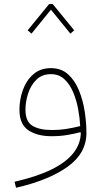

<svg xmlns="http://www.w3.org/2000/svg" viewBox="-20 -657 505 935"><path d="M219.2 -637.2 114.7 -509.3 133.3 -493.2 228 -609.9 322.8 -493.2 341.3 -509.3 236.8 -637.2ZM373.5 -10.3Q372.6 44.9 335.9 90.1Q299.3 135.3 228 169.7Q156.7 204.1 50.8 228L58.1 257.3Q216.3 221.2 308.6 155.5Q400.9 89.8 400.9 -9.8Q400.9 -58.6 392.6 -113.3Q384.3 -168 364.7 -216.3Q345.2 -264.6 311.8 -294.9Q278.3 -325.2 228 -325.2Q176.3 -325.2 142.1 -295.2Q107.9 -265.1 91.3 -218.5Q74.7 -171.9 74.7 -122.6Q74.7 -52.2 117.9 -22.9Q161.1 6.3 231.4 6.3Q272 6.3 306.9 0.5Q341.8 -5.4 371.1 -13.2ZM370.6 -43Q342.3 -35.6 307.1 -29.8Q272 -23.9 231.4 -23.9Q172.4 -23.9 138.2 -44.4Q104 -64.9 104 -122.6Q104 -162.6 117.2 -202.6Q130.4 -242.7 157.7 -269.3Q185.1 -295.9 228 -295.9Q267.6 -295.9 293.9 -271Q320.3 -246.1 336.7 -207Q353 -168 360.8 -124.3Q368.7 -80.6 370.6 -43Z"/></svg>

Font: Estedad-FD VF
Style: Regular
Weight: 100
Designer: Amin Abedi
Version: Version 7.3